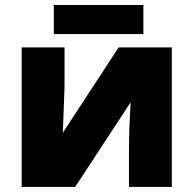

<svg xmlns="http://www.w3.org/2000/svg" viewBox="-20 -741 767 761"><path d="M235.8 -553.2V-414.1Q235.8 -402.3 235.6 -388.7Q235.4 -375 229 -214.8L450.2 -553.2H661.1V0H491.2V-149.9Q491.2 -228.5 498 -335.9L277.8 0H65.9V-553.2ZM193.4 -721.2H548.3V-606H193.4Z"/></svg>

Font: OpenSansExtrabold
Style: Regular
Weight: 800
Foundry: Ascender Corporation
Version: Version 1.10